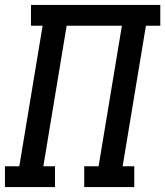

<svg xmlns="http://www.w3.org/2000/svg" viewBox="-29 -755 667 775"><path d="M-9 0V-84H49L143 -651H96V-735H618V-651H560L466 -84H513V0H311V-84H369L463 -651H240L146 -84H193V0Z"/></svg>

Font: Iosevka Etoile Medium Oblique
Style: Regular
Weight: 500
Italic angle: -9°
Designer: Belleve Invis
Foundry: Belleve Invis
Version: Version 15.5.2; ttfautohint (v1.8.4)